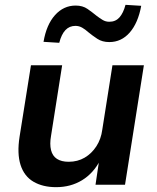

<svg xmlns="http://www.w3.org/2000/svg" viewBox="-20 -764 648 794"><path d="M212 10Q157 10 118.5 -12.5Q80 -35 65 -82Q50 -129 61 -199L108 -494H237L191 -202Q185 -168 191 -143.5Q197 -119 215.5 -107Q234 -95 264 -95Q301 -95 330 -112Q359 -129 378.5 -159Q398 -189 403 -228L445 -494H575L497 0H375L390 -101H394Q366 -47 319 -18.5Q272 10 212 10ZM225 -587 160 -591Q172 -662 207.5 -701.5Q243 -741 293 -741Q322 -741 342 -727Q362 -713 379 -699Q392 -689 404.5 -681.5Q417 -674 432 -674Q458 -674 474 -692Q490 -710 499 -744L564 -740Q551 -669 516.5 -629.5Q482 -590 432 -590Q403 -590 382.5 -603.5Q362 -617 345 -631Q333 -642 320 -649.5Q307 -657 292 -657Q267 -657 250.5 -639.5Q234 -622 225 -587Z"/></svg>

Font: Nunito Sans 10pt
Style: Bold Italic
Weight: 700
Italic angle: -9°
Designer: Vernon Adams
Foundry: Vernon Adams
Version: Version 3.101;gftools[0.9.27]